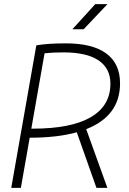

<svg xmlns="http://www.w3.org/2000/svg" viewBox="-20 -914 626 934"><path d="M34.7 0 156.7 -693.4Q212.4 -703.1 300.3 -703.1Q430.2 -703.1 497.1 -653.8Q564 -604.5 564 -508.3Q564 -350.1 399.4 -285.6L502.4 0H449.2L353.5 -270.5Q258.8 -244.1 124.5 -244.1L81.5 0ZM132.3 -288.1H139.6Q325.7 -288.1 421.4 -343.8Q517.1 -399.4 517.1 -506.8Q517.1 -581.5 459.2 -620.4Q401.4 -659.2 289.1 -659.2Q237.3 -659.2 196.8 -654.8ZM332 -771.5 443.4 -894H502.9L386.7 -771.5Z"/></svg>

Font: Cascadia Code ExtraLight
Style: Italic
Weight: 200
Italic angle: -10°
Monospace: yes
Designer: Aaron Bell
Foundry: Saja Typeworks
Version: Version 2404.023; ttfautohint (v1.8.4)